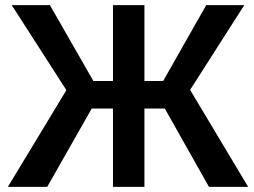

<svg xmlns="http://www.w3.org/2000/svg" viewBox="-20 -731 994 751"><path d="M797.4 0H950.7L723.6 -379.4L935.5 -710.9H786.6L618.2 -414.1H544.9V-710.9H421.9V-414.1H345.2L175.3 -710.9H25.9L239.7 -378.4L10.7 0H164.6L338.9 -306.6H421.9V0H544.9V-306.6H624.5Z"/></svg>

Font: Roboto Medium
Style: Regular
Weight: 500
Designer: Google
Version: Version 2.137; 2017